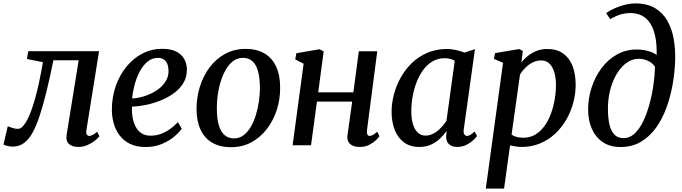

<svg xmlns="http://www.w3.org/2000/svg" viewBox="-50 -851 3998 1125"><path d="M456.5 -90Q453.5 -69.5 459.2 -62Q465 -54.5 472 -54.5Q481 -54.5 492.2 -60Q503.5 -65.5 519.5 -79L532.5 -52.5Q525.5 -42.5 507.2 -27.8Q489 -13 463.5 -1.5Q438 10 408.5 10Q374 10 354.2 -7.5Q334.5 -25 340.5 -62L411 -498H263Q241.5 -392 221.2 -310Q201 -228 181 -168.5Q161 -109 139 -70.5Q118 -33 89.8 -12.5Q61.5 8 24.5 8Q9.5 8 -8.2 3.8Q-26 -0.5 -29.5 -4L-4.5 -111.5Q-1 -109.5 8.8 -106Q18.5 -102.5 30.8 -99.2Q43 -96 54.5 -96Q70 -96 84 -111Q98 -126 110.8 -151Q123.5 -176 134.8 -207.8Q146 -239.5 155.5 -273Q167.5 -316 176.8 -358.5Q186 -401 192.2 -435Q198.5 -469 201.5 -486.5L108 -505.5L115.5 -551H530.5Z M1015 -97Q1001 -76.5 971.5 -51.2Q942 -26 899.2 -7.8Q856.5 10.5 803.5 10.5Q749.5 10.5 711.5 -8.2Q673.5 -27 650 -58.8Q626.5 -90.5 615.8 -130Q605 -169.5 605.5 -211Q606 -283.5 628.5 -347.5Q651 -411.5 691 -460.5Q731 -509.5 784.5 -537.2Q838 -565 901 -565Q950 -565 981.8 -549.2Q1013.5 -533.5 1029 -506Q1044.5 -478.5 1045 -444.5Q1045.5 -398 1023.2 -362.5Q1001 -327 964.2 -301.5Q927.5 -276 884.2 -259.5Q841 -243 798.5 -235Q756 -227 723 -226Q721.5 -193.5 726.8 -163.2Q732 -133 744.8 -108.8Q757.5 -84.5 779.2 -70.2Q801 -56 832 -56Q863.5 -56 892 -66.2Q920.5 -76.5 945.8 -94.5Q971 -112.5 992.5 -135.5ZM876.5 -512Q841 -512 814 -489.5Q787 -467 768.2 -431Q749.5 -395 738.5 -353.5Q727.5 -312 724 -274Q751 -275 780.5 -282.8Q810 -290.5 838 -304.2Q866 -318 888.8 -337.5Q911.5 -357 924.8 -382Q938 -407 937.5 -437Q936.5 -474.5 920.5 -493.2Q904.5 -512 876.5 -512Z M1389.5 -564.5Q1454.5 -564.5 1499.5 -538Q1544.5 -511.5 1568 -461Q1591.5 -410.5 1591.5 -338Q1592 -270 1571.8 -207.2Q1551.5 -144.5 1513.8 -95.2Q1476 -46 1422.8 -17.2Q1369.5 11.5 1303.5 11.5Q1239.5 11.5 1194.2 -14.5Q1149 -40.5 1125.5 -90.5Q1102 -140.5 1101.5 -211.5Q1101.5 -281 1121.5 -344.2Q1141.5 -407.5 1179 -457.2Q1216.5 -507 1270 -535.8Q1323.5 -564.5 1389.5 -564.5ZM1374 -512Q1342 -512 1317.2 -493.8Q1292.5 -475.5 1274.2 -444.8Q1256 -414 1243.8 -375.2Q1231.5 -336.5 1225.8 -295.2Q1220 -254 1220.5 -215.5Q1220.5 -154.5 1232.5 -115.8Q1244.5 -77 1267 -58.5Q1289.5 -40 1321 -40Q1352 -40 1376.5 -58.2Q1401 -76.5 1419.2 -107.2Q1437.5 -138 1449.2 -176.8Q1461 -215.5 1467 -256.5Q1473 -297.5 1473 -336.5Q1472.5 -397 1461.2 -435.8Q1450 -474.5 1428.2 -493.2Q1406.5 -512 1374 -512Z M2100.5 -90Q2098.5 -71.5 2103 -63Q2107.5 -54.5 2115 -54.5Q2123.5 -54.5 2134 -59.8Q2144.5 -65 2160.5 -79L2173.5 -52.5Q2168.5 -45 2152.8 -29.8Q2137 -14.5 2112.8 -2.2Q2088.5 10 2058 10Q2034.5 10 2017.2 2.5Q2000 -5 1991.5 -20.2Q1983 -35.5 1986 -58L2013.5 -255.5H1807L1772.5 0H1664.5L1729 -477.5L1680 -503L1686.5 -539L1822 -562.5L1846.5 -550L1814.5 -310H2020.5L2052.5 -550.5H2160.5Z M2667.5 -94.5Q2664.5 -72 2671 -63.2Q2677.5 -54.5 2686.5 -54.5Q2695.5 -54.5 2705.8 -60.8Q2716 -67 2731 -80.5L2745 -54Q2740 -46.5 2724.2 -31Q2708.5 -15.5 2684 -2.8Q2659.5 10 2628.5 10Q2599.5 10 2581.5 -5.5Q2563.5 -21 2564 -54L2567.5 -83.5Q2550.5 -60.5 2528 -39Q2505.5 -17.5 2475.8 -3.8Q2446 10 2408 10Q2353 10 2316.8 -17Q2280.5 -44 2262.5 -90.5Q2244.5 -137 2244.5 -195.5Q2244.5 -246 2258.2 -298.2Q2272 -350.5 2298.8 -398Q2325.5 -445.5 2364.8 -483Q2404 -520.5 2455.2 -542.2Q2506.5 -564 2569.5 -564Q2593.5 -564 2621.8 -557.8Q2650 -551.5 2671.5 -543L2733 -563ZM2614.5 -494.5Q2602 -502.5 2587.2 -506.2Q2572.5 -510 2556.5 -510Q2516.5 -510 2485 -491.8Q2453.5 -473.5 2430.2 -441.8Q2407 -410 2391.2 -369.8Q2375.5 -329.5 2367.8 -285.8Q2360 -242 2360 -199.5Q2360 -152.5 2370.5 -120.8Q2381 -89 2399.5 -72.8Q2418 -56.5 2442.5 -56.5Q2463.5 -56.5 2481.8 -64.5Q2500 -72.5 2515.5 -85.5Q2531 -98.5 2543.8 -113.5Q2556.5 -128.5 2566 -143Z M2796.5 254 2897.5 -483 2844 -506 2851 -540 2992.5 -563.5 3013.5 -552.5 3005 -485Q3020.5 -505.5 3043.2 -523.5Q3066 -541.5 3094.5 -552.8Q3123 -564 3156.5 -564Q3212 -564 3249 -538Q3286 -512 3304.5 -465Q3323 -418 3323 -354Q3323 -302 3309.2 -249.8Q3295.5 -197.5 3268.5 -150.8Q3241.5 -104 3203 -67.8Q3164.5 -31.5 3114.8 -10.8Q3065 10 3005.5 10Q2989.5 10 2972.2 7.2Q2955 4.5 2938.5 1L2903.5 254ZM2947.5 -62Q2961.5 -52.5 2979 -48.2Q2996.5 -44 3017.5 -44Q3056 -44 3086.8 -62.5Q3117.5 -81 3140.2 -112.5Q3163 -144 3177.8 -184Q3192.5 -224 3200 -267.5Q3207.5 -311 3207.5 -353Q3207.5 -397 3197.2 -429.5Q3187 -462 3168 -479.5Q3149 -497 3121 -497Q3094 -497 3070 -484.5Q3046 -472 3027.5 -453.2Q3009 -434.5 2997 -415Z M3585.5 10.5Q3525 10.5 3483 -17.5Q3441 -45.5 3418.5 -95Q3396 -144.5 3396 -209.5Q3396 -275.5 3416.5 -338.2Q3437 -401 3474.5 -451.5Q3512 -502 3564.5 -531.5Q3617 -561 3681 -561Q3716 -561 3748.8 -551.8Q3781.5 -542.5 3797.5 -528.5Q3799 -592.5 3789 -639Q3779 -685.5 3759 -715.5Q3739 -745.5 3710 -760Q3681 -774.5 3644 -774.5Q3615.5 -774.5 3587.2 -766.5Q3559 -758.5 3525.5 -738.5L3501.5 -774.5Q3528 -792.5 3557.5 -805Q3587 -817.5 3616.2 -824.2Q3645.5 -831 3672 -831Q3741.5 -831 3787.5 -803.8Q3833.5 -776.5 3860.2 -729.5Q3887 -682.5 3897.5 -622.5Q3908 -562.5 3906 -497.5Q3904 -430.5 3891.8 -359.2Q3879.5 -288 3855.8 -222.2Q3832 -156.5 3795 -104Q3758 -51.5 3706 -20.5Q3654 10.5 3585.5 10.5ZM3604 -41.5Q3640 -41.5 3668.8 -68.8Q3697.5 -96 3719 -140.8Q3740.5 -185.5 3755.5 -240.5Q3770.5 -295.5 3778.5 -352.5Q3786.5 -409.5 3788 -459Q3776.5 -476.5 3760.5 -487Q3744.5 -497.5 3726.8 -502Q3709 -506.5 3692 -506.5Q3661.5 -506.5 3634.2 -491Q3607 -475.5 3584.5 -447.8Q3562 -420 3545.8 -383.2Q3529.5 -346.5 3520.8 -303.8Q3512 -261 3512 -215.5Q3512 -162.5 3520.5 -123.5Q3529 -84.5 3549.2 -63Q3569.5 -41.5 3604 -41.5Z"/></svg>

Font: Merriweather 28pt Medium
Style: Italic
Weight: 500
Italic angle: -7.8°
Version: Version 2.101